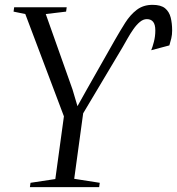

<svg xmlns="http://www.w3.org/2000/svg" viewBox="-20 -773 731 793"><path d="M103.5 0 106 -18 208.5 -33.5 244 -292.5 84.5 -715 36 -725 38.5 -743H255.5L253 -725L169 -715L279.5 -403.5L300 -334.5L338 -402.5L454 -607Q476 -645.5 497 -678.8Q518 -712 545 -732.5Q572 -753 610 -753Q644.5 -753 661.8 -738.8Q679 -724.5 685 -700.5Q691 -676.5 691 -647Q691 -629.5 687.5 -614.8Q684 -600 679.5 -585.5L604.5 -565.5Q609.5 -577 615.5 -599.8Q621.5 -622.5 621.5 -647.5Q621.5 -671.5 612.5 -682.8Q603.5 -694 586.5 -694Q571.5 -694 557.5 -682.2Q543.5 -670.5 530.8 -652.2Q518 -634 506.8 -614Q495.5 -594 486 -577.5L323.5 -305L286.5 -34.5L392 -18L389.5 0Z"/></svg>

Font: Merriweather 144pt Light
Style: Italic
Weight: 300
Italic angle: -7.8°
Version: Version 2.101